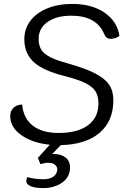

<svg xmlns="http://www.w3.org/2000/svg" viewBox="-20 -730 682 979"><path d="M558 -219Q558 -113 488 -53Q418 7 290 10L246 55H253Q291 55 314 73Q337 91 337 123Q337 173 297 201Q257 229 202 229Q159 229 136.5 219.5Q114 210 114 192Q114 185 119 173Q160 184 202 184Q234 184 253 170Q272 156 272 133Q272 120 260.5 110Q249 100 227 100Q208 100 186 107L173 75L234 8Q145 -1 88.5 -41Q32 -81 32 -138Q32 -164 48.5 -180Q65 -196 93 -197Q99 -127 147 -89.5Q195 -52 279 -52Q376 -52 429 -91.5Q482 -131 482 -202Q482 -241 466.5 -265Q451 -289 414 -307Q377 -325 307 -343Q199 -370 151.5 -414Q104 -458 104 -530Q104 -583 135 -624Q166 -665 221.5 -687.5Q277 -710 349 -710Q448 -710 513 -665.5Q578 -621 589 -547Q581 -540 568.5 -536Q556 -532 545 -532Q532 -532 524 -538Q516 -544 510 -559Q491 -604 449 -627Q407 -650 344 -650Q268 -650 222.5 -618Q177 -586 177 -532Q177 -499 190 -477.5Q203 -456 234.5 -439.5Q266 -423 325 -407Q414 -382 464.5 -356Q515 -330 536.5 -298Q558 -266 558 -219Z"/></svg>

Font: Krub
Style: Italic
Weight: 400
Italic angle: -8°
Designer: Ekaluck Peanpanawate
Foundry: Cadson Demak Co.,Ltd.
Version: Version 1.000; ttfautohint (v1.6)